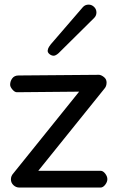

<svg xmlns="http://www.w3.org/2000/svg" viewBox="-20 -819 514 840"><path d="M367.7 -798.8Q381.3 -798.8 391.6 -788.8Q401.9 -778.8 401.9 -764.6Q401.9 -750.5 392.1 -740.7L236.3 -586.4Q223.1 -574.7 213.9 -575.2Q204.6 -575.7 196.3 -582.5Q187.5 -589.8 188.7 -598.6Q189.9 -607.4 194.8 -614.7Q199.7 -622.1 202.1 -625L342.8 -788.1Q352.5 -798.8 367.7 -798.8ZM64.5 1.5Q49.8 1.5 38.8 -9Q27.8 -19.5 27.8 -34.2Q27.8 -48.8 37.6 -59.6L326.2 -418L53.7 -415.5Q44.4 -415.5 34.4 -427.2Q24.4 -439 24.4 -448.2Q24.4 -463.9 33.7 -476.3Q43 -488.8 61 -488.8L414.1 -491.7Q424.8 -490.2 435.5 -481.2Q446.3 -472.2 446.3 -458Q446.3 -441.4 436.5 -430.7L147.5 -71.8H419.9Q430.7 -71.8 440.2 -59.6Q449.7 -47.4 449.7 -35.2Q449.7 -22.9 440.2 -10.7Q430.7 1.5 419.9 1.5Z"/></svg>

Font: Manjari
Style: Regular
Weight: 400
Designer: Santhosh Thottingal <santhosh.thottingal@gmail.com>
Foundry: SMC
Version: Version 2.000